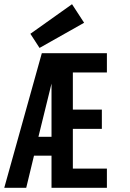

<svg xmlns="http://www.w3.org/2000/svg" viewBox="-51 -889 617 909"><path d="M192.9 0V-151.9H109.9L73.2 0H-30.8L147 -637.2H455.1V-545.9H293.9V-370.1H431.2V-278.8H293.9V-90.8H455.1V0ZM130.9 -241.2H192.9V-493.2ZM347.2 -781.2 136.2 -662.1 92.8 -729 290 -869.1Z"/></svg>

Font: Anonymous Pro
Style: Bold
Weight: 700
Monospace: yes
Designer: Mark Simonson
Version: Version 1.003